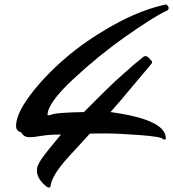

<svg xmlns="http://www.w3.org/2000/svg" viewBox="-20 -755 786 872"><path d="M656 -492 666 -481Q671 -477 671 -472.5Q671 -468 660.5 -456.5Q650 -445 586 -368Q522 -291 482 -246Q733 -212 733 -127Q733 -121 728 -121L720 -123Q716 -134 615 -141.5Q514 -149 460.5 -149Q407 -149 388 -148Q375 -133 334.5 -89.5Q294 -46 274 -23Q215 47 210 88Q209 97 202 97Q193 97 172.5 75Q152 53 148 29V13Q148 -3 170 -35Q192 -67 257 -144Q202 -144 169 -138Q136 -132 112 -132Q88 -132 76 -154Q53 -159 53 -183Q53 -237 115.5 -321Q178 -405 273 -487.5Q368 -570 494 -640.5Q620 -711 735 -735Q746 -727 746 -717.5Q746 -708 730 -703Q676 -677 552.5 -590.5Q429 -504 312.5 -395.5Q196 -287 196 -233Q196 -231 198 -231Q200 -231 210 -233Q230 -244 361 -246Q395 -280 416.5 -301.5Q438 -323 462.5 -347Q487 -371 502.5 -385.5Q518 -400 541 -420Q594 -468 628 -494Q633 -500 641 -500Q649 -500 656 -492Z"/></svg>

Font: Mr Dafoe
Style: Regular
Weight: 400
Designer: Alejandro Paul
Foundry: Alejandro Paul
Version: Version 1.000